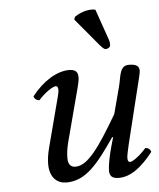

<svg xmlns="http://www.w3.org/2000/svg" viewBox="-50 -717 638 771"><g transform="rotate(-5 268.5 -331.5)"><path d="M506 -352C510 -370 519 -400 519 -412C519 -429 509 -439 477 -439C439 -439 441 -395 431 -357L402 -247C328 -121 279 -50 229 -50C211 -50 199 -60 199 -87C199 -103 201 -124 208 -151L251 -314C259 -346 272 -387 272 -406C272 -425 266 -439 236 -439C188 -439 131 -405 85 -346C88 -337 94 -329 108 -329C134 -359 167 -379 177 -379C184 -379 187 -374 187 -362C187 -353 181 -331 174 -305L130 -137C123 -111 120 -89 120 -70C120 -13 152 10 187 10C265 10 315 -52 386 -156L389 -154L378 -115C369 -83 361 -42 361 -23C361 -4 368 10 398 10C446 10 491 -24 537 -83C534 -92 528 -100 514 -100C488 -70 459 -50 449 -50C442 -50 439 -55 439 -67C439 -76 444 -98 450 -124ZM363 -671C359 -672 354 -673 349 -673C315 -673 288 -656 279 -650L275 -639L366 -530C379 -515 385 -510 391 -510C399 -510 408 -516 409 -521C410 -528 410 -535 407 -545Z"/></g></svg>

Font: Libertinus Serif
Style: Italic
Weight: 400
Italic angle: -12°
Designer: Philipp H. Poll, Khaled Hosny
Foundry: Caleb Maclennan
Version: Version 7.050;RELEASE